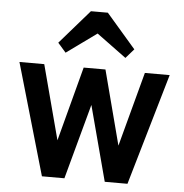

<svg xmlns="http://www.w3.org/2000/svg" viewBox="-52 -775 791 825"><g transform="rotate(5 343.5 -362.5)"><path d="M159 0 20 -481H127L212 -160L297 -481H391L475 -160L561 -481H668L528 0H430L344 -324L256 0ZM307 -725H380L507 -578L472 -538L344 -632L214 -538L179 -578Z"/></g></svg>

Font: Zen Kaku Gothic New
Style: Bold
Weight: 700
Designer: Yoshimichi Ohira
Foundry: Positype
Version: Version 1.002